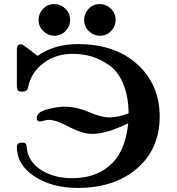

<svg xmlns="http://www.w3.org/2000/svg" viewBox="-20 -914 870 945"><path d="M63 -191Q63 -212 87 -212Q103 -212 107 -206.5Q111 -201 112.5 -182.5Q114 -164 121 -148Q142 -97 200.5 -67Q259 -37 334 -37Q478 -37 553 -135Q600 -198 611 -307Q503 -255 434 -255Q386 -255 320.5 -289.5Q255 -324 221 -324Q210 -324 195 -320Q180 -316 176 -316Q161 -316 161 -334Q161 -362 211 -375.5Q261 -389 296 -389Q356 -389 417.5 -362.5Q479 -336 519 -336Q558 -336 613 -356Q612 -440 587 -500.5Q562 -561 519.5 -591.5Q477 -622 432.5 -635.5Q388 -649 337 -649Q257 -649 197 -605.5Q137 -562 120 -493Q120 -491 119 -487.5Q118 -484 118 -482.5Q118 -481 116.5 -477.5Q115 -474 114 -472.5Q113 -471 111 -469Q109 -467 106 -466Q103 -465 98.5 -464Q94 -463 89 -463Q73 -463 68 -469Q63 -475 63 -490V-670Q63 -696 81 -696Q83 -696 85 -695.5Q87 -695 89.5 -694Q92 -693 94.5 -691.5Q97 -690 101.5 -687Q106 -684 109.5 -681.5Q113 -679 119.5 -674Q126 -669 131.5 -664.5Q137 -660 147 -652.5Q157 -645 165 -639Q247 -697 363 -697Q547 -697 656.5 -597Q766 -497 766 -340Q766 -182 655 -85.5Q544 11 362 11Q237 11 150 -45.5Q63 -102 63 -191ZM170 -816Q170 -847 192 -870.5Q214 -894 247 -894Q278 -894 301.5 -871.5Q325 -849 325 -816Q325 -784 302.5 -761Q280 -738 248 -738Q217 -738 193.5 -760.5Q170 -783 170 -816ZM394 -816Q394 -847 416 -870.5Q438 -894 471 -894Q502 -894 525.5 -871.5Q549 -849 549 -816Q549 -784 526.5 -761Q504 -738 472 -738Q441 -738 417.5 -760.5Q394 -783 394 -816Z"/></svg>

Font: CMU Serif
Style: Bold
Weight: 700
Version: Version 0.7.0